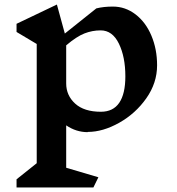

<svg xmlns="http://www.w3.org/2000/svg" viewBox="-20 -572 780 847"><path d="M272 -19V168L414 210L392 255H53V219L142 148V-378L53 -431V-467L231 -552L266 -424L405 -535Q437 -543 478 -543Q533 -543 578 -508.5Q623 -474 648 -414.5Q673 -355 673 -284Q673 -206 625.5 -138.5Q578 -71 506 -30.5Q434 10 367 10V11Q316 11 272 -19ZM272 -372V-204Q272 -151 311.5 -115Q351 -79 425 -79Q479 -79 506 -118.5Q533 -158 533 -235Q533 -321 504.5 -379.5Q476 -438 424 -438Q387 -438 352.5 -424.5Q318 -411 272 -372Z"/></svg>

Font: Inknut Antiqua Medium
Style: Regular
Weight: 500
Designer: Claus Eggers Sørensen
Foundry: Claus Eggers Sørensen
Version: Version 1.003; ttfautohint (v1.8.2) -l 8 -r 50 -G 200 -x 14 